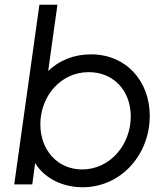

<svg xmlns="http://www.w3.org/2000/svg" viewBox="-20 -777 706 809"><path d="M328 12C490 12 611 -125 611 -289C611 -434 513 -548 363 -548C291 -548 229 -522 183 -478L222 -757H146L40 0H116L128 -90C167 -26 243 12 328 12ZM150 -253C150 -371 235 -473 354 -473C459 -473 531 -394 531 -287C531 -166 443 -63 326 -63C224 -63 150 -143 150 -253Z"/></svg>

Font: Mluvka
Style: Italic
Weight: 400
Italic angle: -8°
Designer: Modified by Jiří Krblich, Original typeface by Gumpita Rahayu
Foundry: Gumpita Rahayu & Jiří Krblich
Version: Version 2.000;Glyphs 3.1.1 (3134)